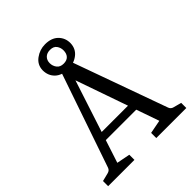

<svg xmlns="http://www.w3.org/2000/svg" viewBox="-206 -856 976 976"><g transform="rotate(-45 281.5 -368.5)"><path d="M143 -218H387L404 -174H129ZM499 -67Q504 -52 521 -48L563 -37V0H347V-37L420 -51L250 -538H277L118 -51L190 -37V0H1V-37L45 -48Q62 -52 67 -67L240 -571H318ZM280 -564Q233 -564 207.5 -588.5Q182 -613 182 -652Q183 -691 214.5 -714Q246 -737 284 -737Q330 -737 355 -712Q380 -687 380 -650Q379 -610 349.5 -587Q320 -564 280 -564ZM282 -600Q305 -600 317 -613Q329 -626 329 -649Q329 -668 318 -683.5Q307 -699 282 -699Q259 -699 246 -686Q233 -673 233 -652Q233 -632 245 -616Q257 -600 282 -600Z"/></g></svg>

Font: Rasa
Style: Regular
Weight: 400
Designer: Anna Giedrys (Yrsa+Rasa design), David Brezina (Yrsa art-direction, Rasa art-direction, design)
Foundry: Rosetta Type Foundry
Version: Version 2.004